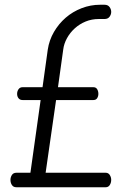

<svg xmlns="http://www.w3.org/2000/svg" viewBox="-20 -788 527 808"><path d="M425 -61Q436 -61 442 -51.5Q448 -42 448 -31Q448 -19 442 -9.5Q436 0 425 0H49Q36 0 30 -9.5Q24 -19 24 -31Q24 -42 30 -51.5Q36 -61 49 -61H108L151 -367H75Q64 -367 58 -374.5Q52 -382 52 -393Q52 -404 58 -412.5Q64 -421 75 -421H159L181 -579Q187 -619 207 -653.5Q227 -688 256.5 -713.5Q286 -739 323.5 -753.5Q361 -768 401 -768H420Q434 -768 441 -758.5Q448 -749 448 -738Q448 -727 441 -717.5Q434 -708 420 -708H396Q366 -708 340.5 -697.5Q315 -687 295 -669Q275 -651 262 -627.5Q249 -604 246 -579L224 -421H373Q384 -421 389 -412.5Q394 -404 394 -393Q394 -383 389 -375Q384 -367 373 -367H216L172 -61H425Z"/></svg>

Font: AkaAcidDosis
Style: Regular
Weight: 400
Designer: Edgar Tolentino, Pablo Impallari, Igino Marini, Aka-Acid
Foundry: Edgar Tolentino, Pablo Impallari, Igino Marini, Cyberella
Version: Version 1.007